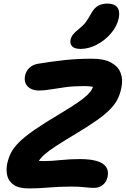

<svg xmlns="http://www.w3.org/2000/svg" viewBox="-20 -1036 698 1066"><path d="M140.8 10.2Q84.4 10.2 55.9 -9.9Q27.4 -30 20.2 -61Q13 -92 19.6 -125.4Q26.2 -157.4 40.3 -186Q54.4 -214.6 85.4 -245.8Q116.4 -277 172.8 -315.9Q229.2 -354.8 318.8 -407.8Q376.4 -442.4 411.2 -466.4Q446 -490.4 464.7 -508.4Q483.4 -526.4 491.2 -542.2Q499 -558 502.8 -576.2L523.8 -537.2Q516.2 -544 508.4 -548.6Q500.6 -553.2 486.3 -555.6Q472 -558 444.4 -558Q388.4 -558 343.2 -551.9Q298 -545.8 261.6 -539.6Q225.2 -533.4 196.4 -533.4Q170.6 -533.4 151.2 -543.3Q131.8 -553.2 122.9 -571.5Q114 -589.8 119.2 -616.2Q124.6 -641.8 143.3 -659.5Q162 -677.2 190.8 -682Q264.6 -694.2 336.1 -702.1Q407.6 -710 491.2 -710Q557.8 -710 596.7 -688.7Q635.6 -667.4 649.6 -631.4Q663.6 -595.4 654.2 -550.4Q647.4 -514.2 632.4 -484.8Q617.4 -455.4 589.3 -427.1Q561.2 -398.8 515.4 -366.6Q469.6 -334.4 400.2 -292.8Q332.2 -252 290.5 -224.8Q248.8 -197.6 226.1 -177.2Q203.4 -156.8 192.8 -138.2Q182.2 -119.6 177.2 -95.2L144.6 -160.8Q158.2 -151.2 175 -146.4Q191.8 -141.6 221.2 -141.6Q263.2 -141.6 316.1 -147.2Q369 -152.8 423 -152.8Q481.4 -152.8 517.8 -141.9Q554.2 -131 569.1 -109.2Q584 -87.4 577.6 -55Q571.4 -26 550.9 -9.5Q530.4 7 503.2 7Q482.6 7 465.4 5Q448.2 3 426.7 1.5Q405.2 0 372.2 0Q308.8 0 250.6 5.1Q192.4 10.2 140.8 10.2ZM427 -764.4Q394.4 -764.4 380.8 -778.6Q367.2 -792.8 371.6 -815Q375.4 -831.4 385.6 -844.5Q395.8 -857.6 415 -872.6Q440.6 -892.6 454.9 -911.5Q469.2 -930.4 484.6 -958.4Q503 -992.6 525.5 -1004.4Q548 -1016.2 576 -1016.2Q614.2 -1016.2 630.5 -995.8Q646.8 -975.4 639.6 -936.4Q630 -890.2 596.4 -851Q562.8 -811.8 517.7 -788.1Q472.6 -764.4 427 -764.4Z"/></svg>

Font: Shantell Sans Light
Style: Italic
Weight: 300
Italic angle: -11°
Designer: Stephen Nixon, Anya Danilova, Shantell Martin
Foundry: Arrow Type
Version: Version 1.008;[ac192a2d6]